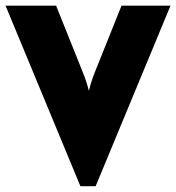

<svg xmlns="http://www.w3.org/2000/svg" viewBox="-23 -645 620 675"><path d="M259.7 9.7 -3.5 -625H174.3L256.9 -418.8Q266.7 -395.1 274.7 -374Q282.6 -352.8 289.6 -325.7Q295.8 -352.1 303.5 -372.9Q311.1 -393.8 321.5 -418.8L404.2 -625H576.4L313.2 9.7Z"/></svg>

Font: Afacad Flux ExtraBold
Style: Regular
Weight: 800
Designer: Kristian Moeller
Foundry: Dicotype
Version: Version 1.100